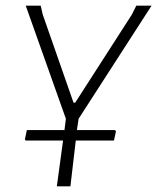

<svg xmlns="http://www.w3.org/2000/svg" viewBox="-20 -659 556 679"><path d="M387 -199 390 -194 383 -162H248L229 0H181L203 -162H71L68 -166L75 -199H208L213 -239L71 -639H124L131 -608L240 -296H246L446 -607L462 -639H516L258 -239L252 -199Z"/></svg>

Font: Alegreya Sans SC Light
Style: Italic
Weight: 300
Italic angle: -7°
Designer: Juan Pablo del Peral
Foundry: Huerta Tipografica
Version: Version 2.007